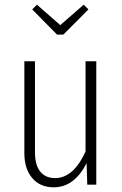

<svg xmlns="http://www.w3.org/2000/svg" viewBox="-20 -781 515 812"><path d="M334 -761.2 354 -741.2 248 -634.8H221.2L116.2 -741.2L136.2 -761.2L234.9 -674.8ZM387.2 -522V0H349.1L346.2 -90.8Q293.9 11.2 207 11.2Q149.9 11.2 116.5 -27.8Q83 -66.9 83 -132.8V-522H127.9V-137.2Q127.9 -83 150.1 -55.4Q172.4 -27.8 212.9 -27.8Q290.5 -27.8 341.8 -140.1V-522Z"/></svg>

Font: Fira Sans Compressed ExtraLight
Style: Regular
Weight: 250
Width: 1
Designer: Carrois Corporate & Edenspiekermann AG
Foundry: Carrois Corporate GbR & Edenspiekermann AG
Version: Version 4.203;PS 004.203;hotconv 1.0.88;makeotf.lib2.5.64775